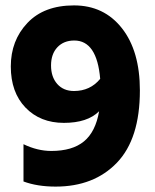

<svg xmlns="http://www.w3.org/2000/svg" viewBox="-20 -683 573 711"><path d="M498 -348Q498 -169 413 -80.5Q328 8 186 8Q118 8 67 -11V-149Q119 -124 170 -124Q248 -124 291 -159.5Q334 -195 347 -271Q304 -228 216.5 -228Q129 -228 74.5 -284.5Q20 -341 20 -437Q20 -533 81.5 -598Q143 -663 254 -663Q365 -663 431.5 -578.5Q498 -494 498 -348ZM254 -346Q314 -346 351 -391Q339 -533 255 -533Q216 -533 192.5 -508Q169 -483 169 -440.5Q169 -398 192 -372Q215 -346 254 -346Z"/></svg>

Font: Hind Jalandhar
Style: Bold
Weight: 700
Designer: Namrata Goyal
Foundry: Indian Type Foundry
Version: Version 0.702;PS 1.0;hotconv 1.0.81;makeotf.lib2.5.63406